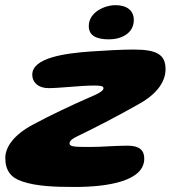

<svg xmlns="http://www.w3.org/2000/svg" viewBox="-38 -701 661 744"><path d="M384.5 -548.5C431 -548.5 480.5 -571 480.5 -623.5C480.5 -660 454 -681 409.5 -681C368 -681 306 -654 306 -600C306 -562.5 336 -548.5 384.5 -548.5ZM251 23.5C380 23.5 521 1 521 -86.5C521 -118.5 502.5 -136.5 457 -136.5C404.5 -136.5 359 -131.5 310.5 -131.5C249.5 -131.5 231.5 -132.5 231.5 -145.5C231.5 -155.5 242.5 -164.5 271 -177.5C316.5 -199 417.5 -251 496 -295.5C562 -331 603.5 -378.5 603.5 -433C603.5 -489 570.5 -509 479.5 -509C432.5 -509 363 -505 313.5 -501.5C213 -494.5 87 -477 87 -411.5C87 -381.5 111 -359.5 149.5 -359.5C195.5 -359.5 273 -369.5 327 -369.5C350 -369.5 363 -368 363 -359C363 -350 347.5 -339 303 -321C248 -297 153.5 -253 90.5 -218.5C14 -178 -17.5 -130 -17.5 -89C-17.5 -40 5 -11.5 48 2C102.5 21 176 23.5 251 23.5Z"/></svg>

Font: Gluten
Style: Bold Italic
Weight: 700
Italic angle: -13°
Designer: Tyler Finck
Foundry: Etcetera Type Company
Version: Version 0.920